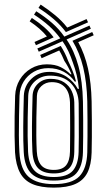

<svg xmlns="http://www.w3.org/2000/svg" viewBox="-20 -828 473 856"><path d="M220 8.5Q162.5 8.5 125.5 -7Q88.5 -22.5 69.6 -57.2Q50.8 -92 47 -148.8Q45.5 -180.2 45 -221.8Q44.5 -263.2 45.2 -309.5Q46 -355.8 47.5 -401.5Q49.2 -441 68 -472.5Q86.8 -504 118.4 -522.6Q150 -541.2 188.8 -541.2Q225.8 -541.2 250.6 -528.6Q275.5 -516 294.5 -496.8H299Q292.5 -512.5 284.2 -528Q276 -543.5 266.8 -556.8Q262.2 -567.8 256.8 -579.5Q251.2 -591.2 244 -603L165.5 -568.5L159.2 -583L250.8 -623.2Q260.5 -607.8 269 -590.9Q277.5 -574 284 -556Q293.2 -537.5 303.2 -513Q313.2 -488.5 319 -464.5H313.2Q294.5 -491.5 264.4 -507.9Q234.2 -524.2 195 -524.2Q159.2 -524.2 130.8 -508Q102.2 -491.8 85.2 -463.9Q68.2 -436 67 -401Q65.8 -358 64.9 -312.6Q64 -267.2 64.2 -225.1Q64.5 -183 66.5 -149.2Q71.2 -71.5 108.1 -39.4Q145 -7.2 220 -7.2Q300.5 -7.2 333.8 -41.8Q367 -76.2 369.2 -148.8Q370 -184.5 370.1 -220.1Q370.2 -255.8 370.1 -294Q370 -332.2 369.2 -375.5Q367 -461.2 351 -527.4Q335 -593.5 303 -646.2L391.2 -685.2L397.8 -670.8L328.8 -640.2Q358 -586.8 372.4 -522.2Q386.8 -457.8 388.5 -376Q389.2 -329.2 389.5 -290Q389.8 -250.8 389.5 -216Q389.2 -181.2 388.5 -148Q387 -93 369.8 -58.5Q352.5 -24 316 -7.8Q279.5 8.5 220 8.5ZM220 -23Q154 -23 121.9 -52.4Q89.8 -81.8 85.8 -150Q83.2 -197.2 83.6 -261.1Q84 -325 86.2 -400.8Q88.2 -446.2 120.4 -476.9Q152.5 -507.5 199.5 -507.5Q244.8 -507.5 277.4 -485.5Q310 -463.5 326.8 -431.8H331.8Q328.8 -463.5 322 -492.5Q315.2 -521.5 305.8 -546.2Q296.2 -575.5 284.9 -599.4Q273.5 -623.2 258.8 -644.2L152.8 -597.5L146.5 -611.8L248.8 -657Q227 -687 198 -712.9Q169 -738.8 131.8 -762.8L141.5 -777.8Q179.5 -753.8 211.1 -726.5Q242.8 -699.2 266.8 -664.8L378.8 -714L385 -699.8L276.8 -652Q311.5 -600.8 329.6 -533.6Q347.8 -466.5 349.8 -374.8Q350.5 -330.2 350.8 -292.8Q351 -255.2 350.8 -220.5Q350.5 -185.8 349.8 -149.2Q348.2 -86.5 319.8 -54.8Q291.2 -23 220 -23ZM220 -38.8Q280 -38.8 304.5 -66.9Q329 -95 330.5 -150.8Q331.2 -179 331.4 -216Q331.5 -253 331.2 -292.4Q331 -331.8 330.8 -366.8Q329.8 -422 296.4 -456.4Q263 -490.8 203 -490.8Q163 -490.8 135.1 -465.1Q107.2 -439.5 105.8 -400.5Q104.2 -349.5 103.5 -304.8Q102.8 -260 103.2 -221.5Q103.8 -183 105.2 -151Q108.8 -91.8 135.8 -65.2Q162.8 -38.8 220 -38.8ZM220 -54.8Q172.8 -54.8 150.1 -77.9Q127.5 -101 124.5 -152.2Q122 -200 122.5 -262.6Q123 -325.2 125.2 -400.2Q126.2 -433 149.1 -454.8Q172 -476.5 205 -476.5Q242.8 -476.5 265.9 -461Q289 -445.5 299.8 -421.8Q310.5 -398 311.2 -372.5Q312 -342 312.1 -301.9Q312.2 -261.8 312.1 -221.8Q312 -181.8 311.2 -151.2Q310.2 -99 287.5 -76.9Q264.8 -54.8 220 -54.8ZM220 -70.5Q257.8 -70.5 274.4 -90.8Q291 -111 292 -151.8Q292.2 -172.8 292.5 -200.1Q292.8 -227.5 292.8 -257.5Q292.8 -287.5 292.5 -317.1Q292.2 -346.8 292 -372.2Q291.5 -387.2 287.8 -403Q284 -418.8 275 -432Q266 -445.2 250.4 -453.5Q234.8 -461.8 210.5 -461.8Q183.5 -461.8 164.5 -444.2Q145.5 -426.8 144.5 -400Q143 -348.5 142.2 -304.5Q141.5 -260.5 141.9 -223Q142.2 -185.5 144 -153Q146.2 -111.5 163.9 -91Q181.5 -70.5 220 -70.5ZM140.2 -626.5 133.8 -640.8 189.2 -665.5Q174 -684 155.1 -700.5Q136.2 -717 112.2 -733L122 -748Q152.8 -728 177 -706.8Q201.2 -685.5 219.2 -661.5ZM273.8 -685Q250 -716.5 219.4 -742.8Q188.8 -769 151.5 -792.8L161.2 -807.5Q196.8 -784.5 226.6 -759.6Q256.5 -734.8 279.8 -705L366 -743L372.5 -728.5Z"/></svg>

Font: Big Shoulders Inline Text Thin SemiBold
Style: Regular
Weight: 600
Version: Version 2.002